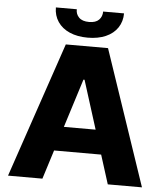

<svg xmlns="http://www.w3.org/2000/svg" viewBox="-59 -947 861 1000"><g transform="rotate(5 371.0 -447.5)"><path d="M20.5 0 260.7 -707H481.4L720.7 0H542L494.1 -151.4H248L200.2 0ZM454.1 -278.3 374 -532.2H368.2L288.1 -278.3ZM371.1 -752Q316.9 -752 276.6 -769.5Q236.3 -787.1 214.4 -819.6Q192.4 -852.1 192.4 -894.5H301.8Q300.8 -869.1 318.1 -851.6Q335.4 -834 371.1 -834Q405.8 -834 422.6 -851.1Q439.5 -868.2 439.5 -894.5H548.8Q548.8 -852.1 527.1 -819.6Q505.4 -787.1 465.1 -769.5Q424.8 -752 371.1 -752Z"/></g></svg>

Font: Pretendard JP ExtraBold
Style: Regular
Weight: 800
Designer: Base glyphs from Inter by Rasmus Andersson; Hangeul glyphs from Noto Sans CJK(Source Han Sans) by Jang Soo-young and Kan
Foundry: Kil Hyung-jin
Version: Version 1.309